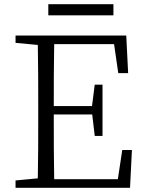

<svg xmlns="http://www.w3.org/2000/svg" viewBox="-20 -894 689 914"><path d="M210 -821H520V-874H210ZM54 -690 160 -680C162 -584 162 -487 162 -390V-335C162 -237 162 -140 160 -45L54 -35V0H599L608 -180H562L541 -41H238C236 -134 236 -230 236 -349H419L431 -247H468V-491H431L418 -389H236C236 -488 236 -587 238 -684H523L543 -546H590L581 -725H54Z"/></svg>

Font: Kiri Minchoo Light
Style: Regular
Weight: 300
Designer: Ryoko NISHIZUKA 西塚涼子 (kana & ideographs); Frank Grießhammer (Latin, Greek & Cyrillic);
akenotsuki.com/eyeben/fonts/ (U+
Foundry: Adobe
akenotsuki.com/eyeben/fonts/
Version: Version 4.002;hotconv 1.0.119;makeotfexe 2.5.65604